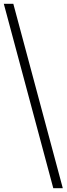

<svg xmlns="http://www.w3.org/2000/svg" viewBox="-23 -854 350 1009"><path d="M307 135H257L-3 -834H47Z"/></svg>

Font: Baskervville Medium
Style: Regular
Weight: 500
Version: Version 1.100